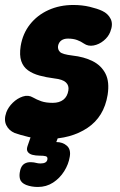

<svg xmlns="http://www.w3.org/2000/svg" viewBox="-41 -539 480 771"><path d="M147.8 19Q106.8 19 73.1 10.9Q39.4 2.8 18.2 -4.8Q-5.6 -15 -15.9 -36.6Q-26.2 -58.2 -15.6 -88Q-7.6 -109 10.5 -126.6Q28.6 -144.2 50.7 -151.5Q72.8 -158.8 91.8 -147.4Q106.2 -139 124.7 -132.5Q143.2 -126 171 -126Q197 -126 213.3 -138.5Q229.6 -151 233.6 -176Q236.8 -195.8 223.6 -208.1Q210.4 -220.4 177.8 -224Q145 -228.2 117.9 -235.5Q90.8 -242.8 71.5 -256.6Q52.2 -270.4 44.3 -293.9Q36.4 -317.4 42 -354Q50.2 -404 79.4 -441.1Q108.6 -478.2 153.6 -498.6Q198.6 -519 253.4 -519Q288.6 -519 319.3 -511.7Q350 -504.4 369.6 -495.2Q392.8 -484.4 403.4 -463Q414 -441.6 401.8 -411.2Q394.2 -391.2 375.6 -375.9Q357 -360.6 335.1 -356.4Q313.2 -352.2 295.8 -364.2Q284 -372.6 268.5 -378.3Q253 -384 231.8 -384Q215.2 -384 204.9 -376.3Q194.6 -368.6 192 -354Q190.4 -339.8 199.9 -330.3Q209.4 -320.8 249.4 -316Q296.6 -310.8 331.2 -293.4Q365.8 -276 382.6 -243.2Q399.4 -210.4 391.2 -158Q376.8 -69.8 310.3 -25.4Q243.8 19 147.8 19ZM111 211.8Q98.8 211.8 86.8 209.8Q74.8 207.8 63.8 203.6Q43.4 195 39.3 179.9Q35.2 164.8 40 145.8V144.8Q44.8 126 56.8 118.6Q68.8 111.2 85.2 112.4Q96.2 112.8 104 115.1Q111.8 117.4 121.8 117.4Q147 117.4 149.4 100.8Q150.8 90.8 143 88.4Q135.2 86 116.8 86Q102.8 86 90 82.9Q77.2 79.8 70.8 71.3Q64.4 62.8 69.4 48L93 -20H204.8L185 31.4Q210.8 31.4 227.5 46.2Q244.2 61 239.2 90Q234.4 120.6 216.7 148.7Q199 176.8 172 194.3Q145 211.8 111 211.8Z"/></svg>

Font: Winky Sans
Style: Italic
Weight: 400
Italic angle: -8.97852°
Designer: Simon Atzbach
Foundry: typofactur
Version: Version 1.205